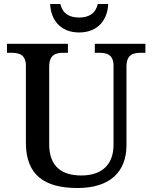

<svg xmlns="http://www.w3.org/2000/svg" viewBox="-20 -934 765 964"><path d="M377 -771C475 -771 521 -839 523 -914H471C460 -866 426 -846 377 -846C328 -846 294 -866 283 -914H232C234 -839 280 -771 377 -771ZM369 10C532 10 615 -71 615 -205V-599C615 -660 648 -669 689 -669H710V-714H456V-669H477C517 -669 550 -660 550 -603V-207C550 -113 497 -53 389 -53C293 -53 227 -95 227 -210V-599C227 -660 260 -669 300 -669H321V-714H15V-669H37C76 -669 110 -660 110 -603V-217C110 -53 206 10 369 10Z"/></svg>

Font: Noto Serif Medium
Style: Regular
Weight: 500
Designer: Monotype Design Team
Foundry: Monotype Imaging Inc.
Version: Version 2.013